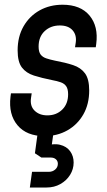

<svg xmlns="http://www.w3.org/2000/svg" viewBox="-20 -578 463 833"><path d="M173 12.5Q95.5 12.5 56 -34.5Q16.5 -81.5 25.5 -158L27.5 -173H117.5L114.5 -152.5Q109.5 -118 130.2 -97.8Q151 -77.5 185.5 -77.5Q224.5 -77.5 250 -102.5Q275.5 -127.5 275.5 -169Q275.5 -192 267.2 -203.8Q259 -215.5 243.5 -221Q228 -226.5 206 -230.5Q161 -239.5 127.2 -250.2Q93.5 -261 75 -285.2Q56.5 -309.5 56.5 -359.5Q56.5 -419 82.2 -463.8Q108 -508.5 152 -533Q196 -557.5 251.5 -557.5Q329.5 -557.5 368.5 -510.5Q407.5 -463.5 397.5 -387.5L395.5 -373H305.5L308.5 -392.5Q313.5 -425.5 295 -446.5Q276.5 -467.5 239.5 -467.5Q200 -467.5 173.8 -443Q147.5 -418.5 147.5 -376Q147.5 -353 156.2 -341.5Q165 -330 180.8 -324.8Q196.5 -319.5 218 -315Q264 -306.5 297.2 -295.5Q330.5 -284.5 348.8 -259.8Q367 -235 367 -185.5Q367 -126.5 341.8 -82Q316.5 -37.5 272.5 -12.5Q228.5 12.5 173 12.5ZM109.5 235.5 119 167.5H191.5Q208 167.5 219.5 157.5Q231 147.5 231 132.5Q231 120.5 222.5 113Q214 105.5 200 105.5H159.5L131.5 87L146 -19.5H214.5L202 69.5L168.5 57.5Q210.5 43 239.8 50Q269 57 284.2 78Q299.5 99 299.5 127Q299.5 156 284 180.8Q268.5 205.5 242 220.5Q215.5 235.5 182 235.5Z"/></svg>

Font: Mohave Light Medium
Style: Italic
Weight: 500
Italic angle: -8°
Version: Version 2.003